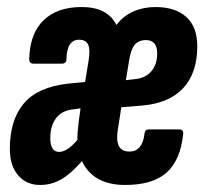

<svg xmlns="http://www.w3.org/2000/svg" viewBox="-20 -520 581 546"><path d="M94 6Q55 6 31.5 -21.5Q8 -49 8 -97Q8 -178 47 -225Q86 -272 172 -282L222 -287L232 -348Q237 -380 230.5 -393.5Q224 -407 205 -407Q170 -407 169 -352Q169 -339 156 -339H75Q63 -339 63 -352Q65 -425 104 -462.5Q143 -500 212 -500Q286 -500 311 -449Q331 -475 359.5 -487.5Q388 -500 422 -500Q478 -500 509.5 -472Q541 -444 541 -388Q541 -313 501.5 -270Q462 -227 386 -220L325 -215L315 -151Q305 -89 348 -89Q385 -89 391 -140Q392 -152 403 -152H490Q502 -152 501 -139Q493 -64 453.5 -29Q414 6 336 6Q245 6 213 -62Q183 -27 155 -10.5Q127 6 94 6ZM338 -292 364 -295Q394 -298 410.5 -317.5Q427 -337 427 -368Q427 -406 395 -406Q374 -406 363 -392.5Q352 -379 347 -347ZM148 -88Q171 -88 200 -122Q200 -134 201 -147Q202 -160 204 -175L209 -212L188 -209Q156 -206 139.5 -184Q123 -162 123 -128Q123 -88 148 -88Z"/></svg>

Font: Sofia Sans Extra Condensed ExtraBold
Style: Italic
Weight: 800
Italic angle: -9°
Designer: Botio Nikoltchev, Ani Petrova
Foundry: lettersoup
Version: Version 4.101; ttfautohint (v1.8.4.7-5d5b)